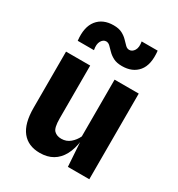

<svg xmlns="http://www.w3.org/2000/svg" viewBox="-191 -927 981 1060"><g transform="rotate(30 300.0 -397.0)"><path d="M221 11Q147 11 107.5 -38.2Q68 -87.5 68 -187V-546H222V-209Q222 -149.5 239.2 -132.8Q256.5 -116 285 -116Q317.5 -116 341 -136Q364.5 -156 377.5 -184V-546H531.5V0H395L381.5 -206L387 -164.5Q380 -107.5 358.8 -68.2Q337.5 -29 303.2 -9Q269 11 221 11ZM374.5 -631Q341 -631 319.5 -642.2Q298 -653.5 283.5 -668.5Q269 -683.5 257.5 -694.8Q246 -706 232.5 -706Q214 -706 202.2 -685.8Q190.5 -665.5 197.5 -630H94Q84.5 -714 120.2 -758.8Q156 -803.5 224 -803.5Q257.5 -803.5 278.8 -792.2Q300 -781 314.2 -766Q328.5 -751 339.8 -739.8Q351 -728.5 364.5 -728.5Q383.5 -728.5 395.8 -748.2Q408 -768 401.5 -803.5H503.5Q513 -717.5 477.2 -674.2Q441.5 -631 374.5 -631Z"/></g></svg>

Font: Spline Sans Mono
Style: Bold
Weight: 700
Designer: Eben Sorkin, Mirko Velimirovic
Foundry: Sorkin Type
Version: Version 1.004